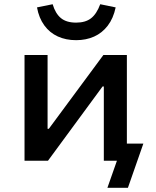

<svg xmlns="http://www.w3.org/2000/svg" viewBox="-20 -760 739 908"><path d="M488 128 533 0H471V-81H658L585 128ZM96 0V-500H205V-151H211L469 -500H580V0H471V-351H465L207 0ZM340 -570Q292 -570 253.5 -587.5Q215 -605 189.5 -640Q164 -675 155 -725L229 -740Q242 -696 268 -674.5Q294 -653 340 -653Q384 -653 410.5 -673.5Q437 -694 454 -740L527 -725Q516 -673 489.5 -638.5Q463 -604 425 -587Q387 -570 340 -570Z"/></svg>

Font: Nunito Sans 6pt SemiBold
Style: Regular
Weight: 600
Version: Version 3.101;gftools[0.9.27]